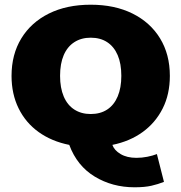

<svg xmlns="http://www.w3.org/2000/svg" viewBox="-20 -614 770 815"><path d="M551 181Q457 181 382 135.5Q307 90 274 1Q199 -14 144 -53.5Q89 -93 59 -154Q29 -215 29 -292Q29 -383 70.5 -451Q112 -519 187.5 -556.5Q263 -594 365 -594Q467 -594 542.5 -556.5Q618 -519 659.5 -451Q701 -383 701 -292Q701 -214 670.5 -153.5Q640 -93 585.5 -53.5Q531 -14 457 1Q465 24 492 40Q519 56 559 56Q582 56 605 51.5Q628 47 646 40L676 158Q651 168 622.5 174.5Q594 181 551 181ZM365 -130Q406 -130 435 -149Q464 -168 479.5 -204.5Q495 -241 495 -292Q495 -344 479.5 -380Q464 -416 435 -435Q406 -454 365 -454Q325 -454 295.5 -435Q266 -416 250.5 -380Q235 -344 235 -292Q235 -241 250.5 -204.5Q266 -168 295.5 -149Q325 -130 365 -130Z"/></svg>

Font: Rokkitt SemiBold Black
Style: Regular
Weight: 900
Version: Version 3.103